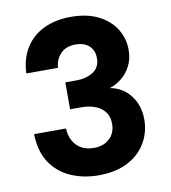

<svg xmlns="http://www.w3.org/2000/svg" viewBox="-81 -782 768 864"><g transform="rotate(-10 302.5 -350.0)"><path d="M301 12Q232 12 174.5 -13Q117 -38 82.5 -89.5Q48 -141 46 -221H192Q193 -190 206 -165.5Q219 -141 243 -127Q267 -113 301 -113Q333 -113 355 -125.5Q377 -138 388.5 -158.5Q400 -179 400 -206Q400 -237 385 -258.5Q370 -280 342 -291.5Q314 -303 277 -303H225V-426H277Q320 -426 352 -446Q384 -466 384 -509Q384 -545 361 -565.5Q338 -586 300 -586Q255 -586 230.5 -559.5Q206 -533 204 -496H59Q62 -564 92.5 -612.5Q123 -661 176.5 -686.5Q230 -712 300 -712Q374 -712 425.5 -686Q477 -660 504 -616.5Q531 -573 531 -522Q531 -479 514.5 -447.5Q498 -416 472.5 -395.5Q447 -375 418 -366Q457 -359 485.5 -336Q514 -313 530 -278.5Q546 -244 546 -200Q546 -142 517.5 -93.5Q489 -45 434.5 -16.5Q380 12 301 12Z"/></g></svg>

Font: DM Sans 17pt Black
Style: Regular
Weight: 900
Version: Version 4.004;gftools[0.9.30]